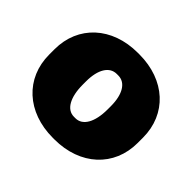

<svg xmlns="http://www.w3.org/2000/svg" viewBox="-133 -698 875 875"><g transform="rotate(45 305.0 -260.0)"><path d="M300 14H310C476 14 590 -91 590 -243V-277C590 -429 476 -534 310 -534H300C134 -534 20 -429 20 -277V-243C20 -91 134 14 300 14ZM300 -122C254 -122 225 -172 225 -254V-275C225 -352 254 -398 300 -398H310C356 -398 385 -352 385 -275V-254C385 -172 356 -122 310 -122Z"/></g></svg>

Font: Fixel Text Black
Style: Regular
Weight: 900
Width: 4
Designer: AlfaBravo + MacPaw
Foundry: Kyrylo Tkachov, Marchela Mozhyna, Serhii Makarenko, Maria Weinstein, Zakhar Kryvoshyya
Version: Version 1.211